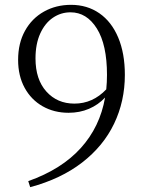

<svg xmlns="http://www.w3.org/2000/svg" viewBox="-20 -760 594 795"><path d="M415 -356Q387 -326 348.5 -309.5Q310 -293 264 -293Q204 -293 156.5 -320Q109 -347 82 -396.5Q55 -446 55 -512Q55 -581 83.5 -632.5Q112 -684 162 -712Q212 -740 274 -740Q341 -740 391.5 -705Q442 -670 469.5 -604.5Q497 -539 497 -450Q497 -341 452.5 -248Q408 -155 320 -87Q232 -19 105 15L97 -10Q235 -59 314.5 -147Q394 -235 415 -356ZM423 -450Q423 -575 381 -642Q339 -709 272 -709Q232 -709 199 -686.5Q166 -664 146.5 -621Q127 -578 127 -518Q127 -431 172 -381Q217 -331 288 -331Q364 -331 420 -390Q423 -420 423 -450Z"/></svg>

Font: GL-CurulMinamoto Light
Style: Regular
Weight: 300
Designer: Eunice (kana); Ryoko NISHIZUKA 西塚涼子 (ideographs); Frank Grießhammer (Latin, Greek & Cyrillic); Wenlong ZHANG
Foundry: Gutenberg Labo; Adobe
Version: Version 1.002